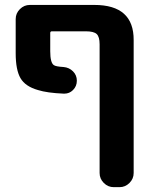

<svg xmlns="http://www.w3.org/2000/svg" viewBox="-20 -566 622 782"><path d="M385.7 -385.7Q385.7 -416 374 -427.2Q362.3 -438.5 329.1 -438.5H191.4Q184.6 -438.5 184.6 -431.6V-357.4Q184.6 -310.5 199.2 -300.8Q207 -294.9 239.3 -293Q261.7 -291 277.3 -275.4Q293 -259.8 293 -237.3Q293 -214.8 277.3 -199.2Q262.7 -184.6 242.2 -184.6Q240.2 -184.6 239.3 -184.6Q171.9 -187.5 134.8 -199.2Q83 -213.9 63.5 -247.6Q43.9 -281.2 43.9 -349.6V-488.3Q43.9 -511.7 61 -528.8Q78.1 -545.9 101.6 -545.9H364.3Q525.4 -545.9 524.4 -402.3V138.7Q524.4 162.1 507.3 179.2Q490.2 196.3 466.8 196.3H443.4Q419.9 196.3 402.8 179.2Q385.7 162.1 385.7 138.7Z"/></svg>

Font: Gen Jyuu Gothic Bold
Style: Bold
Weight: 700
Designer: [Source Han Sans]
Ryoko NISHIZUKA  (kana & ideographs); Paul D. Hunt (Latin, Greek & Cyrillic); Wenlong ZHANG  (bopomofo
Version: Version 1.002.20150607